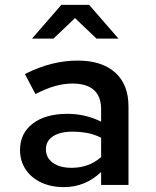

<svg xmlns="http://www.w3.org/2000/svg" viewBox="-20 -757 640 786"><path d="M242 9Q189 9 148.5 -10Q108 -29 85 -63.5Q62 -98 62 -143Q62 -211 114 -251Q166 -291 256 -291Q329 -291 394 -259V-309Q394 -415 276 -415Q243 -415 206.5 -405Q170 -395 125 -372L82 -454Q140 -483 193 -496Q246 -509 298 -509Q397 -509 451.5 -460Q506 -411 506 -321V0H394V-53Q329 9 242 9ZM168 -146Q168 -111 196.5 -90.5Q225 -70 273 -70Q344 -70 394 -114V-193Q367 -207 337.5 -212.5Q308 -218 276 -218Q226 -218 197 -199Q168 -180 168 -146ZM111 -599 231 -737H345L465 -599H375L287 -683L199 -599Z"/></svg>

Font: Red Hat Mono Medium
Style: Regular
Weight: 500
Monospace: yes
Designer: Pentagram, MCKL
Foundry: Pentagram, MCKL
Version: Version 1.023; ttfautohint (v1.8.3)